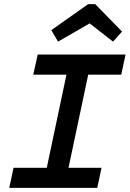

<svg xmlns="http://www.w3.org/2000/svg" viewBox="-20 -916 632 936"><path d="M25 0 46 -98H208L304 -552H142L164 -650H592L571 -552H410L314 -98H475L454 0ZM263 -713 230 -769 410 -896H444L575 -762L531 -713L417 -802Z"/></svg>

Font: Sometype Mono SemiBold
Style: Italic
Weight: 600
Italic angle: -12°
Designer: Ryoichi Tsunekawa
Foundry: Dharma Type
Version: Version 1.001